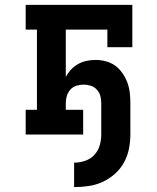

<svg xmlns="http://www.w3.org/2000/svg" viewBox="-20 -550 640 785"><path d="M283 215V115Q306 115 328 107.5Q350 100 365.5 83.5Q381 67 387.5 45Q394 23 394 0V-129Q394 -144 390 -158.5Q386 -173 375.5 -184Q365 -195 351 -199.5Q337 -204 322 -204Q307 -204 292.5 -199.5Q278 -195 268 -184Q258 -173 253.5 -158.5Q249 -144 249 -129V-101H320V0H85V-101H131V-429H85V-530H521V-357H419V-429H249V-236Q258 -252 270.5 -265.5Q283 -279 299 -288Q315 -297 333.5 -301Q352 -305 370 -305Q391 -305 412.5 -299.5Q434 -294 451 -281.5Q468 -269 480.5 -251Q493 -233 500.5 -213Q508 -193 510.5 -171.5Q513 -150 513 -129V0Q513 30 507 59.5Q501 89 486.5 115Q472 141 449.5 161Q427 181 400 193.5Q373 206 343 210.5Q313 215 283 215Z"/></svg>

Font: Iosevka Slab Extended
Style: Bold
Weight: 700
Width: 7
Monospace: yes
Designer: Belleve Invis
Foundry: Belleve Invis
Version: Version 11.1.0; ttfautohint (v1.8.3)